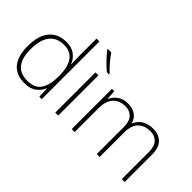

<svg xmlns="http://www.w3.org/2000/svg" viewBox="-57 -1273 1790 1790"><g transform="rotate(45 838.0 -378.0)"><path d="M281 10Q170 10 114 -58.5Q58 -127 58 -257Q58 -394 118 -467Q178 -540 288 -540Q358 -540 401.5 -507Q445 -474 463 -425H466Q465 -455 464 -485.5Q463 -516 463 -544V-760H501V0H469L465 -105H463Q444 -58 400.5 -24Q357 10 281 10ZM284 -25Q381 -25 422 -86.5Q463 -148 463 -260V-266Q463 -382 421 -443.5Q379 -505 290 -505Q197 -505 147.5 -442Q98 -379 98 -256Q98 -141 144 -83Q190 -25 284 -25Z M718 0H679V-530H718ZM651 -766Q665 -745 687.5 -716.5Q710 -688 735.5 -660.5Q761 -633 782 -613V-606H753Q733 -622 712.5 -641.5Q692 -661 672.5 -682Q653 -703 635.5 -722.5Q618 -742 606 -758V-766Z M896 0V-530H927L933 -438H936Q948 -464 969 -487Q990 -510 1023 -525Q1056 -540 1103 -540Q1160 -540 1199.5 -513Q1239 -486 1253 -434H1255Q1276 -483 1321 -511.5Q1366 -540 1433 -540Q1506 -540 1550 -496Q1594 -452 1594 -359V0H1556V-357Q1556 -434 1520.5 -469.5Q1485 -505 1430 -505Q1354 -505 1309 -461Q1264 -417 1264 -319V0H1226V-357Q1226 -434 1190.5 -469.5Q1155 -505 1100 -505Q1052 -505 1015 -485Q978 -465 956.5 -423.5Q935 -382 935 -315V0Z"/></g></svg>

Font: Noto Sans Symbols ExtraLight
Style: Regular
Weight: 250
Version: Version 2.002